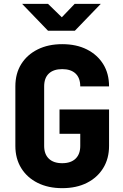

<svg xmlns="http://www.w3.org/2000/svg" viewBox="-20 -970 640 1000"><path d="M304 10Q231 10 176 -17.5Q121 -45 90.5 -94.5Q60 -144 60 -210V-520Q60 -587 90.5 -636Q121 -685 176 -712.5Q231 -740 304 -740Q378 -740 432.5 -712.5Q487 -685 517.5 -636Q548 -587 548 -520H398Q398 -564 373.5 -587Q349 -610 304 -610Q259 -610 234.5 -587Q210 -564 210 -520V-210Q210 -167 234.5 -143.5Q259 -120 304 -120Q349 -120 373.5 -143.5Q398 -167 398 -210V-273H290V-400H548V-210Q548 -144 517.5 -94.5Q487 -45 432.5 -17.5Q378 10 304 10ZM230 -810 95 -950H230L302 -880L369 -950H505L370 -810Z"/></svg>

Font: NKDuy Mono ExtraBold
Style: Regular
Weight: 800
Monospace: yes
Designer: NKDuy
Foundry: NKDuy
Version: Version 2.251; ttfautohint (v1.8.4.7-5d5b)